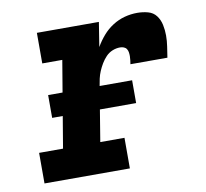

<svg xmlns="http://www.w3.org/2000/svg" viewBox="-65 -609 731 680"><g transform="rotate(-10 300.0 -269.0)"><path d="M42 0V-110H128L180 -420H108V-530H331L317 -442Q329 -463 345 -481.5Q361 -500 381.5 -513Q402 -526 424.5 -532Q447 -538 470 -538Q490 -538 508.5 -533Q527 -528 538 -513.5Q549 -499 553 -480Q557 -461 557 -441.5Q557 -422 554 -402.5Q551 -383 548 -363H415Q416 -370 417 -377Q418 -384 418 -391.5Q418 -399 417 -405.5Q416 -412 412.5 -417.5Q409 -423 402.5 -425.5Q396 -428 389 -428Q375 -428 361.5 -422.5Q348 -417 338 -406.5Q328 -396 320.5 -383.5Q313 -371 307.5 -358Q302 -345 299 -331.5Q296 -318 294 -305L262 -110H349V0ZM411 -224H109V-306H411Z"/></g></svg>

Font: Iosevka Slab XBdExObl
Style: Regular
Weight: 800
Width: 7
Italic angle: -9°
Monospace: yes
Designer: Belleve Invis
Foundry: Belleve Invis
Version: Version 11.1.0; ttfautohint (v1.8.3)